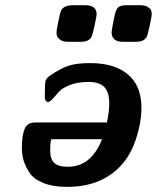

<svg xmlns="http://www.w3.org/2000/svg" viewBox="-20 -714 609 745"><path d="M64.9 -139.2Q64.9 -189.9 76.2 -214.8Q85.9 -238.8 117.2 -238.8H395Q403.8 -281.7 403.8 -312Q403.8 -356 385 -376Q366.2 -396 323.2 -396Q282.2 -396 252.2 -384.5Q222.2 -373 209.5 -358.6Q196.8 -344.2 185.3 -331.5Q173.8 -318.8 166 -317.9Q153.8 -320.8 153.8 -336.9Q153.8 -390.1 157 -400.6Q160.2 -411.1 174.8 -420.9Q214.8 -448.7 246.3 -459Q277.8 -469.2 329.1 -469.2Q424.3 -469.2 476.6 -425Q528.8 -380.9 528.8 -295.9Q528.8 -237.8 506.3 -170.9Q483.9 -104 438 -60.1Q363.8 10.7 241.2 11.2Q186 11.2 148.4 -3.9Q110.8 -19 94.5 -43.9Q78.1 -68.8 71.5 -91.6Q64.9 -114.3 64.9 -139.2ZM174.8 -129.9Q174.8 -96.7 190.4 -81.8Q206.1 -66.9 243.2 -66.9Q334 -66.9 376 -173.8H180.2Q174.8 -168.9 174.8 -129.9ZM217.8 -674.8Q227.5 -691.9 258.8 -693.8H311Q355 -693.8 355 -658.2Q355 -652.3 346.9 -614.7Q338.9 -577.1 334 -568.8Q322.8 -551.8 294.9 -551.8H243.2Q224.1 -551.8 213.6 -559.8Q203.1 -567.9 201.2 -574.5Q199.2 -581.1 199.2 -588.1Q199.2 -595.2 206.5 -631.6Q213.9 -668 217.8 -674.8ZM413.1 -588.9Q413.1 -595.7 422.9 -646Q429.7 -679.2 439.5 -686.5Q449.2 -693.8 473.1 -693.8H523.9Q543 -693.8 554 -686.5Q564.9 -679.2 566.9 -672.1Q568.8 -665 568.8 -658.2Q568.8 -652.3 561 -614.7Q553.2 -577.1 547.9 -568.8Q536.6 -551.8 508.8 -551.8H457Q413.1 -551.8 413.1 -588.9Z"/></svg>

Font: CMU Sans Serif
Style: BoldOblique
Weight: 700
Italic angle: -12°
Version: Version 0.7.0